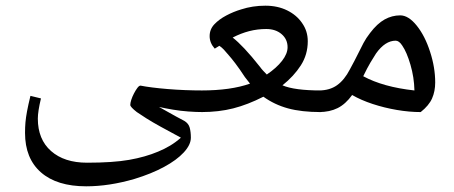

<svg xmlns="http://www.w3.org/2000/svg" viewBox="-20 -394 1597 675"><path d="M283 261Q180 261 124 212Q68 163 68 73Q68 53 69.5 36Q71 19 75 -2.5Q79 -24 87 -57L124 -48Q113 -2 113 23Q113 96 159.5 137Q206 178 286 178Q377 178 434 168Q491 158 536 139Q558 130 578 118Q598 106 616 90Q575 68 545 51.5Q515 35 494.5 22Q474 9 461 0Q438 -18 438 -25Q438 -32 441.5 -43Q445 -54 451 -65.5Q457 -77 463 -85Q469 -93 474 -93Q509 -86 569 -81Q629 -76 693 -76Q704 -76 704 -65V-10Q704 0 693 0Q670 0 642.5 -2Q615 -4 588 -8.5Q561 -13 539 -18Q554 -10 568.5 -1.5Q583 7 598 15Q613 23 628 31Q643 40 647 55Q651 70 651 90Q651 115 626 142Q601 169 556.5 193Q512 217 453 235Q364 261 283 261Z M688 0Q679 0 679 -9V-67Q679 -76 688 -76Q740 -76 782.5 -82Q825 -88 859 -100L841 -123Q822 -152 807.5 -171Q793 -190 784 -200Q775 -211 767 -219.5Q759 -228 751 -233L735 -223Q717 -243 717 -267Q717 -291 733.5 -308.5Q750 -326 775.5 -339.5Q801 -353 828 -361Q868 -374 913 -374Q956 -374 989.5 -357.5Q1023 -341 1042 -313Q1062 -285 1062 -249Q1062 -202 1037.5 -164Q1013 -126 973 -94Q994 -85 1028 -80.5Q1062 -76 1108 -76Q1118 -76 1118 -67V-9Q1118 0 1108 0Q1040 0 992.5 -13Q945 -26 906 -54Q851 -26 800 -13Q749 0 688 0ZM918 -132Q952 -155 971.5 -180Q991 -205 991 -228Q991 -256 970 -274Q949 -292 916 -292Q885 -292 856 -284.5Q827 -277 798 -262Q816 -248 840 -222.5Q864 -197 894 -159Q899 -152 905 -145.5Q911 -139 918 -132Z M1459 0Q1419 0 1375 -7.5Q1331 -15 1290 -28.5Q1249 -42 1218 -60Q1195 -28 1167 -14Q1139 0 1101 0Q1093 0 1093 -8V-68Q1093 -76 1101 -76Q1139 -76 1165 -94.5Q1191 -113 1210 -150Q1228 -183 1238.5 -204.5Q1249 -226 1258 -243Q1267 -260 1281 -278Q1306 -311 1332 -325.5Q1358 -340 1387 -340Q1416 -340 1445 -304Q1474 -268 1492 -212Q1510 -157 1510 -104Q1510 -73 1499 -48Q1488 -23 1459 0ZM1437 -76Q1436 -122 1423 -166.5Q1410 -211 1394 -234Q1383 -251 1371 -251Q1334 -251 1302 -206Q1294 -194 1282.5 -174.5Q1271 -155 1257 -126Q1292 -107 1337 -94.5Q1382 -82 1437 -76Z"/></svg>

Font: Noto Naskh Arabic
Style: Regular
Weight: 400
Designer: Monotype Design Team, David Williams, Mohamad Dakak and Nizar Qandah
Foundry: Monotype Imaging Inc.
Version: Version 2.013